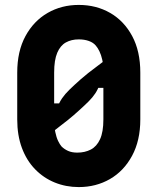

<svg xmlns="http://www.w3.org/2000/svg" viewBox="-20 -740 640 780"><path d="M300 -720Q371 -720 427.5 -687.5Q484 -655 517 -593.5Q550 -532 550 -445V-255Q550 -169 516.5 -107Q483 -45 426.5 -12.5Q370 20 300 20Q248 20 202.5 1.5Q157 -17 122.5 -52.5Q88 -88 69 -139Q50 -190 50 -255V-445Q50 -532 83.5 -593.5Q117 -655 173.5 -687.5Q230 -720 300 -720ZM300 -580Q270 -580 247.5 -567.5Q225 -555 212.5 -525.5Q200 -496 200 -445V-255Q200 -226 204.5 -204Q209 -182 216 -167.5Q223 -153 230 -145Q241 -134 256.5 -127Q272 -120 294 -120Q325 -120 349 -132.5Q373 -145 386.5 -174.5Q400 -204 400 -255V-449Q400 -477 395.5 -497Q391 -517 384 -531.5Q377 -546 369 -555Q359 -567 341 -573.5Q323 -580 300 -580ZM433 -517V-383H360L385 -398Q378 -377 367 -360.5Q356 -344 340.5 -328.5Q325 -313 304 -294Q280 -272 256.5 -253Q233 -234 209 -216Q185 -198 159 -177V-320H236L212 -300Q220 -323 232 -340.5Q244 -358 262.5 -376Q281 -394 308 -418Q338 -444 369.5 -467Q401 -490 433 -517Z"/></svg>

Font: Recursive ExtraBold
Style: Regular
Weight: 800
Version: Version 1.085